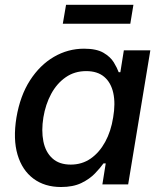

<svg xmlns="http://www.w3.org/2000/svg" viewBox="-20 -751 660 782"><path d="M228.5 10.7Q162.1 10.7 116.2 -23.4Q70.3 -57.6 51.5 -120.8Q32.7 -184.1 46.9 -272Q62 -361.3 102.3 -423.8Q142.6 -486.3 199.7 -519.5Q256.8 -552.7 322.3 -552.7Q373 -552.7 401.4 -536.1Q429.7 -519.5 443.4 -497.1Q457 -474.6 463.4 -457H470.2L484.4 -545.9H592.3L502 0H397L410.6 -85.4H401.4Q388.7 -67.4 366.9 -44.7Q345.2 -22 311.5 -5.6Q277.8 10.7 228.5 10.7ZM268.1 -80.6Q314 -80.6 349.4 -105.2Q384.8 -129.9 408.4 -173.1Q432.1 -216.3 440.9 -272.9Q450.7 -329.6 441.4 -372.1Q432.1 -414.6 404.5 -438Q377 -461.4 331.1 -461.4Q283.7 -461.4 247.6 -436.3Q211.4 -411.1 188.5 -368.7Q165.5 -326.2 156.7 -272.9Q147.9 -218.8 156.7 -175Q165.5 -131.3 193.4 -106Q221.2 -80.6 268.1 -80.6ZM523.4 -731.4 510.7 -654.3H235.8L249 -731.4Z"/></svg>

Font: Inter Medium
Style: Italic
Weight: 500
Italic angle: -9.3988°
Designer: Rasmus Andersson
Foundry: rsms
Version: Version 4.001;git-66647c0bb